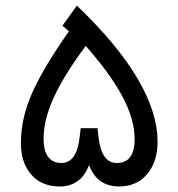

<svg xmlns="http://www.w3.org/2000/svg" viewBox="-20 -675 646 695"><path d="M202.1 -85C159.7 -85 137.7 -115.2 137.7 -173.3C137.7 -267.6 190.4 -374.5 290.5 -508.8C405.8 -377.4 467.3 -269.5 467.3 -171.9C467.3 -113.8 445.8 -85 402.8 -85C365.2 -85 343.3 -116.7 336.4 -180.7L333 -210.9H272L268.6 -180.7C261.7 -116.7 239.7 -85 202.1 -85ZM550.3 -161.6C550.3 -303.7 453.1 -468.3 258.3 -654.8L206.1 -582L229.5 -561.5C169.9 -477.1 126 -404.3 98.1 -342.3C69.8 -280.3 55.7 -218.8 55.7 -157.2C55.7 -109.9 67.9 -72.3 92.8 -43.5C117.2 -14.6 151.9 0 197.3 0C247.6 0 284.7 -28.3 302.2 -77.6C321.3 -26.4 357.4 -0.5 409.7 0C454.1 0 488.3 -15.1 513.2 -45.4C538.1 -75.2 550.3 -114.3 550.3 -161.6Z"/></svg>

Font: Samim
Style: Regular
Weight: 400
Foundry: DejaVu fonts team - Redesigned by Saber Rastikerdar
Version: Version 4.0.5